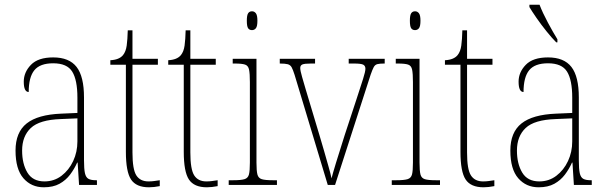

<svg xmlns="http://www.w3.org/2000/svg" viewBox="-20 -786 2578 816"><path d="M166 10Q113 10 79.5 -28.5Q46 -67 46 -146Q46 -224 93.5 -261.5Q141 -299 240 -303L309 -306V-371Q309 -446 287 -481.5Q265 -517 206 -517Q150 -517 126 -487.5Q102 -458 102 -395Q81 -395 81 -439Q81 -479 111.5 -510.5Q142 -542 206 -542Q274 -542 305.5 -501.5Q337 -461 337 -372V-105Q337 -68 341 -50Q345 -32 356 -26Q367 -20 388 -20H392V0H316L310 -95H308Q296 -68 278 -44Q260 -20 233 -5Q206 10 166 10ZM169 -15Q210 -15 241.5 -39Q273 -63 291 -101.5Q309 -140 309 -185V-283L239 -280Q148 -277 111 -242Q74 -207 74 -146Q74 -90 96.5 -52.5Q119 -15 169 -15Z M613 10Q559 10 537 -23Q515 -56 515 -141V-511H449V-530Q487 -532 503 -552Q515 -567 518.5 -592.5Q522 -618 523 -657H543V-536H651V-511H543V-138Q543 -66 559.5 -40.5Q576 -15 611 -15Q624 -15 634.5 -16.5Q645 -18 659 -20V5Q634 10 613 10Z M859 10Q805 10 783 -23Q761 -56 761 -141V-511H695V-530Q733 -532 749 -552Q761 -567 764.5 -592.5Q768 -618 769 -657H789V-536H897V-511H789V-138Q789 -66 805.5 -40.5Q822 -15 857 -15Q870 -15 880.5 -16.5Q891 -18 905 -20V5Q880 10 859 10Z M1051 -658Q1040 -658 1034.5 -666Q1029 -674 1029 -698Q1029 -721 1034.5 -729.5Q1040 -738 1051 -738Q1061 -738 1067.5 -729.5Q1074 -721 1074 -698Q1074 -674 1067.5 -666Q1061 -658 1051 -658ZM952 0V-20H972Q1004 -20 1019 -24.5Q1034 -29 1038 -44.5Q1042 -60 1042 -95V-437Q1042 -473 1038.5 -490Q1035 -507 1021.5 -511.5Q1008 -516 978 -516H969V-536H1070V-95Q1070 -60 1074 -44.5Q1078 -29 1092.5 -24.5Q1107 -20 1139 -20H1157V0Z M1232 -468Q1225 -490 1219.5 -500Q1214 -510 1203 -513Q1192 -516 1169 -516V-536H1319V-516H1302Q1274 -516 1265 -512Q1256 -508 1256 -497Q1256 -486 1264 -458.5Q1272 -431 1279 -407L1339 -207Q1348 -178 1357.5 -144Q1367 -110 1376 -79Q1385 -48 1389 -28Q1394 -48 1408 -94Q1422 -140 1445 -212L1495 -364Q1513 -419 1523 -450.5Q1533 -482 1533 -494Q1533 -506 1524 -511Q1515 -516 1485 -516H1462V-536H1615V-516H1613Q1594 -516 1584 -513.5Q1574 -511 1568.5 -501Q1563 -491 1555 -468L1404 0H1373Z M1744 -658Q1733 -658 1727.5 -666Q1722 -674 1722 -698Q1722 -721 1727.5 -729.5Q1733 -738 1744 -738Q1754 -738 1760.5 -729.5Q1767 -721 1767 -698Q1767 -674 1760.5 -666Q1754 -658 1744 -658ZM1645 0V-20H1665Q1697 -20 1712 -24.5Q1727 -29 1731 -44.5Q1735 -60 1735 -95V-437Q1735 -473 1731.5 -490Q1728 -507 1714.5 -511.5Q1701 -516 1671 -516H1662V-536H1763V-95Q1763 -60 1767 -44.5Q1771 -29 1785.5 -24.5Q1800 -20 1832 -20H1850V0Z M2035 10Q1981 10 1959 -23Q1937 -56 1937 -141V-511H1871V-530Q1909 -532 1925 -552Q1937 -567 1940.5 -592.5Q1944 -618 1945 -657H1965V-536H2073V-511H1965V-138Q1965 -66 1981.5 -40.5Q1998 -15 2033 -15Q2046 -15 2056.5 -16.5Q2067 -18 2081 -20V5Q2056 10 2035 10Z M2269 10Q2216 10 2182.5 -28.5Q2149 -67 2149 -146Q2149 -224 2196.5 -261.5Q2244 -299 2343 -303L2412 -306V-371Q2412 -446 2390 -481.5Q2368 -517 2309 -517Q2253 -517 2229 -487.5Q2205 -458 2205 -395Q2184 -395 2184 -439Q2184 -479 2214.5 -510.5Q2245 -542 2309 -542Q2377 -542 2408.5 -501.5Q2440 -461 2440 -372V-105Q2440 -68 2444 -50Q2448 -32 2459 -26Q2470 -20 2491 -20H2495V0H2419L2413 -95H2411Q2399 -68 2381 -44Q2363 -20 2336 -5Q2309 10 2269 10ZM2272 -15Q2313 -15 2344.5 -39Q2376 -63 2394 -101.5Q2412 -140 2412 -185V-283L2342 -280Q2251 -277 2214 -242Q2177 -207 2177 -146Q2177 -90 2199.5 -52.5Q2222 -15 2272 -15ZM2344 -606Q2326 -624 2303 -652.5Q2280 -681 2260 -710Q2240 -739 2230 -756V-766H2273Q2286 -732 2308.5 -690Q2331 -648 2349 -619V-606Z"/></svg>

Font: Noto Serif Armenian Condensed Thin
Style: Regular
Weight: 100
Width: 3
Designer: Monotype Design Team
Foundry: Monotype Imaging Inc.
Version: Version 2.008; ttfautohint (v1.8.4.7-5d5b)